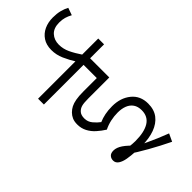

<svg xmlns="http://www.w3.org/2000/svg" viewBox="-310 -954 1119 1119"><g transform="rotate(-45 249.5 -394.0)"><path d="M271 -237Q241 -237 211.5 -230.5Q182 -224 156 -211Q129 -228 106 -248.5Q83 -269 69 -295.5Q55 -322 55 -354Q55 -379 62.5 -396Q70 -413 83 -426Q96 -439 112.5 -447.5Q129 -456 154 -460.5Q179 -465 216 -465H327V-574H0V-622H496V-574H381V-416H208Q171 -416 153 -411Q135 -406 123 -393Q116 -386 112.5 -375Q109 -364 109 -350Q109 -322 127 -300.5Q145 -279 164 -265Q187 -275 214 -280.5Q241 -286 274 -286Q343 -286 388.5 -249Q434 -212 434 -148Q434 -98 409 -65.5Q384 -33 339 -16.5Q294 0 233 0Q222 0 210 -0.5Q198 -1 184 -2Q148 -4 119 -9Q90 -14 72 -26Q54 -38 54 -58Q54 -75 64.5 -86.5Q75 -98 97 -98Q122 -98 150 -79Q178 -60 214 -20Q240 -7 269.5 7Q299 21 331 34.5Q363 48 397 61L375 108Q309 76 248 41.5Q187 7 138 -26L116 -64Q142 -55 172 -50.5Q202 -46 226 -46Q301 -46 340.5 -71Q380 -96 380 -147Q380 -178 366 -198Q352 -218 327.5 -227.5Q303 -237 271 -237ZM312 -615Q288 -653 271.5 -690.5Q255 -728 255 -768Q255 -810 274 -838.5Q293 -867 324.5 -881.5Q356 -896 395 -896Q428 -896 453.5 -889.5Q479 -883 499 -872L483 -827Q463 -838 444 -843.5Q425 -849 401 -849Q355 -849 331.5 -823.5Q308 -798 308 -759Q308 -724 323.5 -691Q339 -658 368 -615Z"/></g></svg>

Font: Noto Sans Devanagari Light
Style: Regular
Weight: 300
Version: Version 2.003